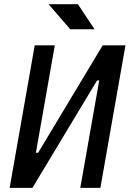

<svg xmlns="http://www.w3.org/2000/svg" viewBox="-20 -914 630 934"><path d="M83 0 115.7 -170.9H165.5L479.5 -693.4H513.7L481.4 -522.5H452.1L137.7 0ZM26.9 0 148.9 -693.4H246.6L124.5 0ZM370.6 0 492.7 -693.4H590.3L468.3 0ZM321.8 -771.5 216.3 -893.6H358.9L439.9 -771.5Z"/></svg>

Font: Cascadia Code
Style: Italic
Weight: 400
Italic angle: -10°
Designer: Aaron Bell
Foundry: Saja Typeworks
Version: Version 2407.024